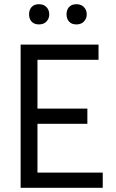

<svg xmlns="http://www.w3.org/2000/svg" viewBox="-20 -892 550 912"><path d="M78 0V-680H448V-608H158V-376H395V-304H158V-72H468V0ZM308 -789.5Q296 -803 296 -824Q296 -845 308 -858.5Q320 -872 343 -872Q366 -872 379 -858Q392 -844 392 -824Q392 -804 379 -790Q366 -776 343 -776Q320 -776 308 -789.5ZM130 -789.5Q118 -803 118 -824Q118 -845 130 -858.5Q142 -872 165 -872Q188 -872 201 -858Q214 -844 214 -824Q214 -804 201 -790Q188 -776 165 -776Q142 -776 130 -789.5Z"/></svg>

Font: Imprima
Style: Regular
Weight: 400
Version: Version 1.001